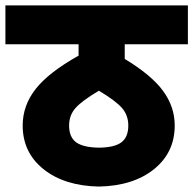

<svg xmlns="http://www.w3.org/2000/svg" viewBox="-63 -665 716 711"><path d="M-43 -645H632.8V-501H398.9V-446.8Q497.6 -387.2 540.8 -328.4Q584 -269.5 584 -200.2Q584 -100.1 507.1 -38.3Q430.2 23.4 303.2 25.9Q175.8 23.4 98.4 -38.3Q21 -100.1 21 -200.2Q21 -273.9 68.8 -335.2Q116.7 -396.5 228 -459V-501H-43ZM303.2 -118.2Q360.8 -118.7 386.5 -137.9Q412.1 -157.2 412.1 -200.2Q412.1 -238.3 388.7 -265.1Q365.2 -292 303.2 -329.1Q240.7 -292 216.8 -265.1Q192.9 -238.3 192.9 -200.2Q192.9 -157.2 218.8 -138.2Q244.6 -119.1 303.2 -118.2Z"/></svg>

Font: LT Superior Black
Style: Regular
Weight: 900
Designer: Daniel Lyons
Foundry: LyonsType
Version: Version 2.005